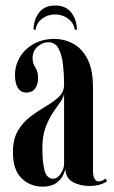

<svg xmlns="http://www.w3.org/2000/svg" viewBox="-20 -668 415 698"><path d="M135.5 10.5Q89.5 10.5 58.2 -20Q27 -50.5 27 -114.5Q27 -163 45.8 -194Q64.5 -225 92.2 -245.5Q120 -266 147.8 -282.2Q175.5 -298.5 194.2 -316.2Q213 -334 213 -360.5Q213 -398 209 -433.2Q205 -468.5 192.8 -491.5Q180.5 -514.5 156.5 -514.5Q134.5 -514.5 116.5 -498.5Q98.5 -482.5 98.5 -456.5Q98.5 -437 108.5 -422.5Q118.5 -408 118.5 -384.5Q118.5 -361 107.8 -346.2Q97 -331.5 76 -331.5Q56 -331.5 45.2 -348.2Q34.5 -365 34.5 -395Q34.5 -431.5 53 -461.5Q71.5 -491.5 103.8 -509Q136 -526.5 177 -526.5Q214.5 -526.5 246.5 -509Q278.5 -491.5 298.2 -453Q318 -414.5 318 -351.5V-50Q318 -8.5 339.5 -8.5Q346 -8.5 353 -12Q360 -15.5 363.5 -19L369 -10Q364.5 -4.5 347.5 1.8Q330.5 8 303.5 8Q271 8 244.8 -6.2Q218.5 -20.5 217.5 -55Q215.5 -42.5 207 -27Q198.5 -11.5 181.2 -0.5Q164 10.5 135.5 10.5ZM173 -18.5Q189.5 -18.5 201.2 -37Q213 -55.5 213 -72.5V-329Q212 -315 199.8 -298Q187.5 -281 172.2 -258.2Q157 -235.5 145.5 -204.2Q134 -173 134 -130Q134 -77.5 142 -48Q150 -18.5 173 -18.5ZM180.5 -648Q219.5 -648 239.5 -621.8Q259.5 -595.5 259.5 -560H252Q248.5 -584 228 -599.8Q207.5 -615.5 180.5 -615.5Q153.5 -615.5 133 -600Q112.5 -584.5 109.5 -560H102Q102 -595.5 121.8 -621.8Q141.5 -648 180.5 -648Z"/></svg>

Font: Imbue 100pt SemiBold
Style: Regular
Weight: 600
Designer: Tyler Finck
Foundry: Etcetera Type Company
Version: Version 1.102; ttfautohint (v1.8.3)